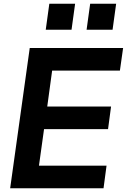

<svg xmlns="http://www.w3.org/2000/svg" viewBox="-20 -1000 674 1020"><path d="M360 -842 379 -980H242L223 -842ZM578 -842 597 -980H459L440 -842ZM530 0 546 -120H187L214 -314H554L570 -434H231L257 -625H617L634 -745H138L34 0Z"/></svg>

Font: Plus Jakarta Sans
Style: Bold Italic
Weight: 700
Italic angle: -8°
Designer: Gumpita Rahayu
Foundry: Tokotype
Version: Version 2.071;gftools[0.9.30]